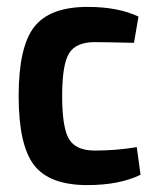

<svg xmlns="http://www.w3.org/2000/svg" viewBox="-20 -524 451 556"><path d="M234 -504Q322 -504 381 -476L368 -400Q282 -402 254 -402Q200 -402 180 -369.5Q160 -337 160 -246Q160 -154 180 -121Q200 -88 254 -88Q318 -88 376 -98L387 -18Q326 12 233 12Q123 12 78.5 -46Q34 -104 34 -246Q34 -388 79 -446Q124 -504 234 -504Z"/></svg>

Font: Exo 2 Semi Bold Condensed
Style: Regular
Weight: 600
Width: 3
Designer: Natanael Gama
Version: Version 1.001;PS 001.001;hotconv 1.0.70;makeotf.lib2.5.58329